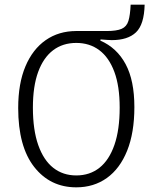

<svg xmlns="http://www.w3.org/2000/svg" viewBox="-20 -788 654 823"><path d="M304 -655H437Q480 -655 501.5 -664.5Q523 -674 530.5 -698.5Q538 -723 540 -768H600Q598 -683 563 -649.5Q528 -616 459 -616Q450 -616 438.5 -617Q427 -618 411 -619L304 -623ZM307 -655 411 -619 410 -614Q481 -583 518.5 -513Q556 -443 556 -329Q556 -219 525 -142Q494 -65 438 -25Q382 15 307 15Q195 15 126.5 -72.5Q58 -160 58 -325Q58 -430 89 -503.5Q120 -577 176 -616Q232 -655 307 -655ZM121 -327Q121 -231 144 -166Q167 -101 208.5 -68.5Q250 -36 307 -36Q365 -36 406.5 -69Q448 -102 470.5 -167Q493 -232 493 -327Q493 -419 470 -480.5Q447 -542 405.5 -573Q364 -604 307 -604Q249 -604 207.5 -572.5Q166 -541 143.5 -479.5Q121 -418 121 -327Z"/></svg>

Font: Intel One Mono Light
Style: Regular
Weight: 300
Monospace: yes
Designer: Fred Shallcrass
Foundry: Frere-Jones Type LLC
Version: Version 1.004